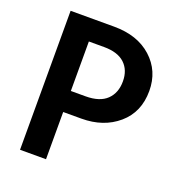

<svg xmlns="http://www.w3.org/2000/svg" viewBox="-124 -774 804 875"><g transform="rotate(20 278.0 -337.0)"><path d="M284 -229H196V0H70V-674H281Q395 -674 463.5 -612Q532 -550 532 -453Q532 -350 461.5 -289.5Q391 -229 284 -229ZM270 -571H196V-331H267Q336 -331 370 -364Q404 -397 404 -453Q404 -508 370 -539.5Q336 -571 270 -571Z"/></g></svg>

Font: Hind Vadodara SemiBold
Style: Regular
Weight: 600
Designer: Hitesh Malaviya
Foundry: Indian Type Foundry
Version: Version 1.001;PS 1.0;hotconv 1.0.86;makeotf.lib2.5.63406; tt